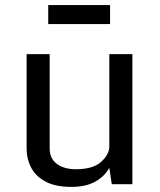

<svg xmlns="http://www.w3.org/2000/svg" viewBox="-20 -733 638 764"><path d="M264.2 10.7Q200.7 10.7 161.4 -10.3Q122.1 -31.2 104 -65.9Q85.9 -100.6 85.9 -141.6V-517.6H177.7V-141.1Q177.7 -102.5 206.1 -81.1Q234.4 -59.6 282.2 -59.6Q349.6 -59.6 382.3 -88.9Q415 -118.2 415 -150.9V-517.6H506.8V0H424.8L415 -64.9Q395.5 -30.3 358.2 -9.8Q320.8 10.7 264.2 10.7ZM171.9 -712.9H418V-637.2H171.9Z"/></svg>

Font: Monda
Style: Regular
Weight: 400
Designer: Vernon Adams
Foundry: Vernon Adams
Version: Version 2.100; ttfautohint (v1.8.3)